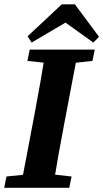

<svg xmlns="http://www.w3.org/2000/svg" viewBox="-22 -893 491 913"><path d="M-2 0H307.4L318.3 -53.7L183.4 -68.7H154.6L8.8 -53.7L-2 0ZM75.7 0H229.4C246.1 -103 264.8 -207 284.6 -310.7L350.4 -657H196C179.3 -554 161.3 -450 141.6 -347L75.7 0ZM108.3 -603.3 249.5 -588.3H278.6L417.7 -603.3L428.6 -657H119.2L108.3 -603.3ZM334.1 -872.5H271.8L109.2 -720.4L128.3 -690.6L338.2 -814.2H249.2L421.9 -690.6L448.8 -718.2L334.1 -872.5Z"/></svg>

Font: Source Serif Variable
Style: Italic
Weight: 389
Italic angle: -12°
Designer: Frank Grießhammer
Foundry: Adobe Systems Incorporated
Version: Version 3.001;hotconv 1.0.111;makeotfexe 2.5.65597